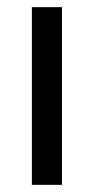

<svg xmlns="http://www.w3.org/2000/svg" viewBox="-20 -516 262 536"><path d="M69 0V-496H153V0Z"/></svg>

Font: Firefly Display
Style: Regular
Weight: 400
Designer: Colophon Foundry, Jonny Pinhorn
Foundry: Colophon Foundry
Version: Version 1.200; ttfautohint (v1.8.3)